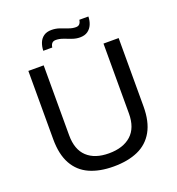

<svg xmlns="http://www.w3.org/2000/svg" viewBox="-154 -990 1038 1126"><g transform="rotate(-20 365.5 -427.0)"><path d="M363.8 12Q276.5 12 213.8 -16.1Q151.1 -44.2 117.5 -104.6Q83.9 -165 83.9 -259.5V-686H179.5V-249.7Q179.5 -160.2 227.9 -115.1Q276.3 -70 363.8 -70Q452.6 -70 502.7 -115.1Q552.8 -160.2 552.8 -249.7V-686H647.4V-259.5Q647.4 -165 613.3 -104.6Q579.2 -44.2 515.9 -16.1Q452.5 12 363.8 12ZM206.5 -767Q207.4 -794.4 216.4 -816.8Q225.5 -839.2 244.4 -852.4Q263.4 -865.6 292.7 -865.6Q318.7 -865.6 342.6 -857.4Q366.4 -849.1 389.4 -840.3Q412.3 -831.6 434.4 -831.6Q449.7 -831.6 457.5 -840.7Q465.4 -849.8 467.4 -865.6H523.9Q523.4 -838.8 513.9 -816.4Q504.4 -794.1 485.5 -780.5Q466.6 -767 436.8 -767Q412.2 -767 388.1 -775.8Q363.9 -784.6 341.3 -793.1Q318.6 -801.6 296.5 -801.6Q280.8 -801.6 272.7 -792.5Q264.6 -783.4 262.6 -767Z"/></g></svg>

Font: Archivo SemiBold
Style: Regular
Weight: 600
Designer: Hector Gatti
Foundry: Omnibus-Type
Version: Version 2.001